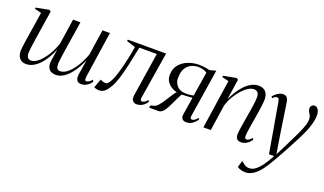

<svg xmlns="http://www.w3.org/2000/svg" viewBox="-74 -987 2873 1703"><g transform="rotate(20 1362.0 -136.0)"><path d="M143 -270Q141 -256 137 -231Q133 -206 129.2 -178.2Q125.5 -150.5 122.8 -127.2Q120 -104 120 -93.5Q120 -63 130.5 -48.2Q141 -33.5 165 -33.5Q193.5 -33.5 228.8 -62.5Q264 -91.5 297.5 -143Q331 -194.5 354 -262Q357.5 -283.5 360.5 -304.8Q363.5 -326 367 -347.5Q371 -373.5 374.8 -399.2Q378.5 -425 382.5 -451Q386.5 -477 390 -502.5H460Q447.5 -424 437.8 -361.8Q428 -299.5 420.8 -252.5Q413.5 -205.5 408.8 -172.2Q404 -139 401.8 -118.5Q399.5 -98 399.5 -89Q399.5 -62.5 407.5 -48Q415.5 -33.5 439.5 -33.5Q471 -33.5 505.8 -61.5Q540.5 -89.5 573.5 -140.5Q606.5 -191.5 632 -261L668 -502.5H738L674 -70.5Q672 -53 673.5 -41Q675 -29 688 -29Q698 -29 711.2 -37Q724.5 -45 738 -62L746.5 -47Q738.5 -33 724.8 -19.8Q711 -6.5 693 2Q675 10.5 653 10.5Q620 10.5 609.2 -10.2Q598.5 -31 603.5 -64.5L625.5 -203.5Q602.5 -150.5 576.8 -110.5Q551 -70.5 523.8 -43.5Q496.5 -16.5 468.2 -3Q440 10.5 412 10.5Q385 10.5 365 -0.5Q345 -11.5 336 -36.2Q327 -61 333.5 -103L349 -204Q327.5 -152 302.2 -112Q277 -72 249 -44.8Q221 -17.5 191.8 -3.5Q162.5 10.5 132.5 10.5Q105 10.5 86.2 -1Q67.5 -12.5 57.8 -34Q48 -55.5 48 -86Q48 -96.5 51.5 -124.8Q55 -153 60 -186.2Q65 -219.5 69.2 -246Q73.5 -272.5 74.5 -279L103 -461.5L39.5 -477L41.5 -489.5L163.5 -512.5L179 -502.5Z M1197.5 -61.5Q1194.5 -43 1199.2 -36Q1204 -29 1212 -29Q1222 -29 1234.8 -36.2Q1247.5 -43.5 1262.5 -62L1271.5 -47Q1261 -30.5 1246.5 -17.5Q1232 -4.5 1214 3Q1196 10.5 1174.5 10.5Q1151.5 10.5 1137.2 -6.8Q1123 -24 1129 -62.5L1192.5 -470H1027.5Q1008 -372 990.8 -295.2Q973.5 -218.5 956 -162.2Q938.5 -106 918 -70Q897.5 -33.5 875 -12.8Q852.5 8 817 8Q806 8 789.8 3.5Q773.5 -1 772 -4L802.5 -86.5Q805 -84.5 813.8 -81Q822.5 -77.5 833 -74.5Q843.5 -71.5 850.5 -71.5Q869.5 -71.5 885.5 -95.5Q901.5 -119.5 914.5 -154Q927.5 -188.5 936.5 -221.8Q945.5 -255 950.5 -273.5Q959 -307 966.2 -341Q973.5 -375 979.5 -406Q985.5 -437 989 -461.5L905 -488L907 -502H1268.5Z M1735.5 -65 1743.5 -52.5Q1734.5 -38.5 1720.5 -24Q1706.5 -9.5 1687.2 0.2Q1668 10 1642 10Q1619.5 10 1606 -4Q1592.5 -18 1596 -44.5L1622.5 -213.5Q1613 -212.5 1594 -211.2Q1575 -210 1555 -209Q1535 -208 1522 -207Q1510.5 -187.5 1499.5 -164.2Q1488.5 -141 1477.2 -115.8Q1466 -90.5 1452 -65Q1432.5 -29 1415.2 -14.5Q1398 0 1381.5 0H1291L1295.5 -22L1328.5 -31Q1345.5 -35.5 1363 -55Q1380.5 -74.5 1397.8 -100.8Q1415 -127 1431.2 -153.2Q1447.5 -179.5 1462.5 -199Q1477.5 -218.5 1490 -223L1511.5 -211Q1499.5 -206.5 1475.5 -211.2Q1451.5 -216 1425.8 -231Q1400 -246 1381.8 -271.8Q1363.5 -297.5 1363.5 -335Q1363.5 -394 1395.5 -432.5Q1427.5 -471 1477 -490Q1526.5 -509 1579 -509Q1599 -509 1617 -507Q1635 -505 1650.8 -502Q1666.5 -499 1679.5 -495.5L1739 -511.5L1668.5 -62.5Q1665.5 -44.5 1670 -37Q1674.5 -29.5 1684 -29.5Q1696.5 -29.5 1709 -39Q1721.5 -48.5 1735.5 -65ZM1625.5 -236 1662 -465Q1655.5 -470 1643.2 -475.5Q1631 -481 1614.5 -484.8Q1598 -488.5 1579.5 -488.5Q1549.5 -488.5 1517.5 -475.8Q1485.5 -463 1463.5 -429Q1441.5 -395 1441.5 -331.5Q1441.5 -292.5 1469.8 -260.5Q1498 -228.5 1553.5 -228.5Q1571.5 -228.5 1584.8 -229.5Q1598 -230.5 1608 -232.2Q1618 -234 1625.5 -236Z M1918.5 -308Q1939 -354 1964 -392Q1989 -430 2017.2 -457.8Q2045.5 -485.5 2076.2 -500.5Q2107 -515.5 2139 -515.5Q2183.5 -515.5 2206.5 -489.5Q2229.5 -463.5 2229.5 -414Q2229.5 -398.5 2226 -369Q2222.5 -339.5 2216.8 -302.2Q2211 -265 2204.5 -226Q2198.5 -190.5 2193 -156.8Q2187.5 -123 2184 -97.2Q2180.5 -71.5 2180.5 -58Q2180.5 -43.5 2184.2 -36.8Q2188 -30 2198.5 -30Q2208.5 -30 2220.8 -37.5Q2233 -45 2248 -63L2256.5 -48Q2246 -31.5 2231.2 -18.2Q2216.5 -5 2198.2 2.8Q2180 10.5 2157.5 10.5Q2144 10.5 2132.8 5Q2121.5 -0.5 2115 -12.8Q2108.5 -25 2108.5 -45.5Q2108.5 -55.5 2110.8 -74.8Q2113 -94 2117 -119.8Q2121 -145.5 2126 -175Q2131 -204.5 2136 -235Q2140.5 -262 2144.8 -288Q2149 -314 2152.2 -337.2Q2155.5 -360.5 2157.2 -379.5Q2159 -398.5 2159 -411.5Q2159 -432 2153.8 -445.2Q2148.5 -458.5 2137.2 -465Q2126 -471.5 2108 -471.5Q2085 -471.5 2056.2 -453.5Q2027.5 -435.5 1998.8 -403.8Q1970 -372 1946.2 -331Q1922.5 -290 1909 -243.5L1873 0H1803L1871.5 -461.5L1808 -477L1810 -489.5L1931.5 -512.5L1947 -502.5Z M2352 -434Q2348.5 -456 2343.5 -465.2Q2338.5 -474.5 2327.5 -474.5Q2317 -474.5 2306.8 -468Q2296.5 -461.5 2285.5 -451L2278 -465.5Q2288 -478.5 2302.8 -490.8Q2317.5 -503 2334.2 -511Q2351 -519 2367.5 -519Q2388 -519 2399 -510.5Q2410 -502 2415 -487Q2420 -472 2423 -452.5Q2429.5 -410 2435.8 -367.8Q2442 -325.5 2448.2 -283.2Q2454.5 -241 2461 -198.8Q2467.5 -156.5 2474.5 -114L2493.5 3L2537.5 -84Q2574.5 -157.5 2598.5 -207.5Q2622.5 -257.5 2636 -290.8Q2649.5 -324 2655 -346.2Q2660.5 -368.5 2660.5 -386Q2660.5 -409.5 2652.5 -424Q2644.5 -438.5 2636.8 -450.8Q2629 -463 2629 -480Q2629 -496.5 2639.2 -507.5Q2649.5 -518.5 2665 -518.5Q2680 -518.5 2690.8 -509Q2701.5 -499.5 2707.5 -482Q2713.5 -464.5 2713.5 -440Q2713.5 -419 2707.5 -388.8Q2701.5 -358.5 2688.2 -320.5Q2675 -282.5 2652 -236.5Q2639 -210 2620.8 -174.8Q2602.5 -139.5 2581.5 -99.8Q2560.5 -60 2538.2 -20Q2516 20 2495 56.5Q2474 93 2455.5 121.5Q2428.5 163.5 2400.8 191.5Q2373 219.5 2345 233.5Q2317 247.5 2290 247.5Q2264 247.5 2246 242.2Q2228 237 2210.5 225L2229 162.5Q2242.5 174.5 2261.8 188Q2281 201.5 2307 201.5Q2337.5 201.5 2365.5 180.5Q2393.5 159.5 2421.8 120Q2450 80.5 2480 25H2431.5Z"/></g></svg>

Font: Merriweather 144pt Light
Style: Italic
Weight: 300
Italic angle: -7.8°
Version: Version 2.101